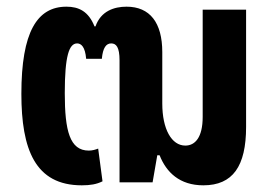

<svg xmlns="http://www.w3.org/2000/svg" viewBox="-20 -546 808 575"><path d="M225 9C250 9 269 6 287 -3L274 -101C266 -98 257 -95 246 -95C189 -95 174 -154 174 -267C174 -379 187 -416 211 -416C223 -416 235 -406 238 -370H285C288 -403 298 -416 313 -416C328 -416 338 -405 338 -365V0H437L451 -81H458C478 -30 518 9 589 9C677 9 717 -48 717 -166V-517H587V-196C587 -134 564 -110 535 -110C494 -110 466 -159 466 -236V-390C466 -478 429 -526 359 -526C322 -526 282 -513 266 -467H263C245 -512 216 -526 179 -526C91 -526 44 -450 44 -265C44 -99 85 9 225 9Z"/></svg>

Font: Noto Sans Thai UI ExtCond
Style: Bold
Weight: 700
Width: 2
Designer: Monotype Design Team
Foundry: Monotype Imaging Inc.
Version: Version 2.000